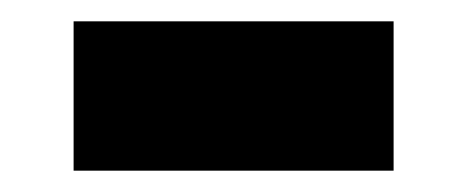

<svg xmlns="http://www.w3.org/2000/svg" viewBox="-20 -351 438 180"><path d="M49 -191V-331H349V-191Z"/></svg>

Font: Cantarell Extra Bold
Style: Regular
Weight: 800
Designer: Dave Crossland, Nikolaus Waxweiler, Florian Fecher, Jacques Le Bailly, Eben Sorkin, Alexei Vanyashin, Alexios Zavras, Em
Version: Version 0.303